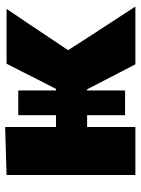

<svg xmlns="http://www.w3.org/2000/svg" viewBox="80 -626 546 746"><g transform="rotate(-90 353.0 -253.0)"><path d="M46 0V-500.5L232.5 -506V-308.5H278.5V-455H374.5V-308.5H380.5L415.5 -376.5Q431 -407.5 446.8 -438.5Q462.5 -469.5 478.5 -500.5H691.5Q660.5 -454.5 630 -409.5Q599.5 -364 569 -318L531 -261.5L579 -186.5Q609.5 -140 640 -93Q670.5 -46 700.5 0H476Q461 -29 446 -58Q431 -86.5 416.5 -115L379 -187.5H374.5V-40H278.5V-187.5H232.5V0Z"/></g></svg>

Font: Heraclito ExtraBold
Style: Regular
Weight: 800
Designer: Kostas Bartsokas (font) & Cristiano Sobral (main changes)
Foundry: Kostas Bartsokas (font) & Cristiano Sobral (main changes)
Version: Version 1.00;July 8, 2020;FontCreator 13.0.0.2655 64-bit